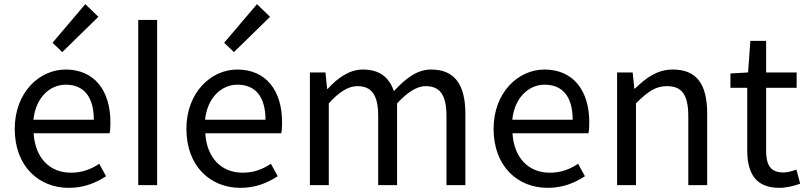

<svg xmlns="http://www.w3.org/2000/svg" viewBox="-20 -892 3889 925"><path d="M280 -641 454 -811 391 -872 233 -686ZM311 13C387 13 443 -12 491 -43L458 -103C418 -76 375 -60 322 -60C218 -60 149 -133 142 -250H508C511 -263 512 -282 512 -302C512 -457 434 -557 296 -557C170 -557 51 -447 51 -271C51 -91 167 13 311 13ZM141 -315C152 -422 220 -484 297 -484C382 -484 432 -428 432 -315Z M737 0V-796H646V0Z M1107 -641 1281 -811 1218 -872 1060 -686ZM1138 13C1214 13 1270 -12 1318 -43L1285 -103C1245 -76 1202 -60 1149 -60C1045 -60 976 -133 969 -250H1335C1338 -263 1339 -282 1339 -302C1339 -457 1261 -557 1123 -557C997 -557 878 -447 878 -271C878 -91 994 13 1138 13ZM968 -315C979 -422 1047 -484 1124 -484C1209 -484 1259 -428 1259 -315Z M1473 0H1564V-394C1613 -449 1659 -477 1701 -477C1770 -477 1802 -436 1802 -332V0H1893V-394C1944 -449 1990 -477 2030 -477C2099 -477 2131 -436 2131 -332V0H2222V-344C2222 -485 2170 -557 2057 -557C1989 -557 1934 -514 1878 -453C1855 -517 1812 -557 1728 -557C1663 -557 1606 -516 1559 -464H1556L1548 -543H1473Z M2618 13C2694 13 2750 -12 2798 -43L2765 -103C2725 -76 2682 -60 2629 -60C2525 -60 2456 -133 2449 -250H2815C2818 -263 2819 -282 2819 -302C2819 -457 2741 -557 2603 -557C2477 -557 2358 -447 2358 -271C2358 -91 2474 13 2618 13ZM2448 -315C2459 -422 2527 -484 2604 -484C2689 -484 2739 -428 2739 -315Z M2953 0H3044V-394C3099 -449 3137 -477 3193 -477C3265 -477 3296 -436 3296 -332V0H3387V-344C3387 -485 3338 -557 3221 -557C3146 -557 3091 -516 3039 -465H3036L3028 -543H2953Z M3735 13C3768 13 3804 4 3835 -7L3817 -75C3798 -68 3774 -61 3755 -61C3691 -61 3671 -98 3671 -166V-469H3818V-543H3671V-695H3595L3584 -543L3499 -538V-469H3580V-168C3580 -59 3619 13 3735 13Z"/></svg>

Font: Spoqa Han Sans Neo Regular
Style: Regular
Weight: 400
Designer: [Spoqa Han Sans Neo] Dong-huui Kim  Younghwa Kang  Yujin Lee  [Noto Sans] Ryoko NISHIZUKA  (kana & ideographs); Paul D. 
Foundry: Spoqa (http://www.spoqa-han-sans.com)
Version: Version 1.000